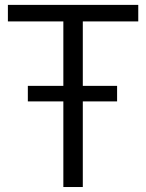

<svg xmlns="http://www.w3.org/2000/svg" viewBox="-20 -751 585 771"><path d="M11.7 -665V-731.4H535.2V-665H312.5V0H234.4V-665ZM91.8 -343.8V-406.2H450.2V-343.8Z"/></svg>

Font: Gothic A1
Style: Regular
Weight: 400
Designer: HanYang I&C Co.,Ltd.
Foundry: HanYang I&C Co.,Ltd.
Version: Version 2.50